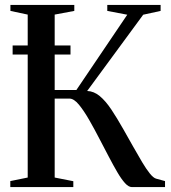

<svg xmlns="http://www.w3.org/2000/svg" viewBox="-20 -763 698 783"><path d="M22 0V-24.5L93 -39V-703.5L22.5 -718.5V-743H283V-718.5L203 -703.5V-396H291.5L499 -703L417.5 -718.5V-743H635V-718.5L564 -703L335.5 -392Q363 -391 386.8 -371.2Q410.5 -351.5 433.8 -316.8Q457 -282 483 -236Q503.5 -200 523 -165.2Q542.5 -130.5 559.5 -102Q576.5 -73.5 591 -55.5Q605.5 -37.5 616.5 -34.5L653 -24.5V0H518Q504.5 0 489.8 -16.2Q475 -32.5 458.8 -60.2Q442.5 -88 424.2 -123Q406 -158 386 -196Q366 -235 344.2 -273Q322.5 -311 302 -336Q281.5 -361 263 -361H203V-39L279 -24V0ZM267.5 -577.5V-540.5H31.5V-577.5Z"/></svg>

Font: Merriweather 120pt
Style: Regular
Weight: 400
Version: Version 2.100